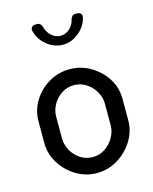

<svg xmlns="http://www.w3.org/2000/svg" viewBox="-110 -790 697 872"><g transform="rotate(-15 238.5 -354.0)"><path d="M238 8Q185 8 140 -19.5Q95 -47 68 -91Q41 -135 41 -186V-288Q41 -339 67.5 -382.5Q94 -426 139 -453Q184 -480 238 -480Q291 -480 336 -453.5Q381 -427 408.5 -384Q436 -341 436 -288V-186Q436 -136 408.5 -91.5Q381 -47 336 -19.5Q291 8 238 8ZM238 -67Q270 -67 295.5 -84Q321 -101 337 -128.5Q353 -156 353 -186V-288Q353 -317 337.5 -344Q322 -371 296 -388Q270 -405 238 -405Q206 -405 180 -388Q154 -371 139 -344Q124 -317 124 -288V-186Q124 -156 139 -128.5Q154 -101 180 -84Q206 -67 238 -67ZM239 -595Q198 -595 163.5 -623.5Q129 -652 120 -693Q118 -703 124 -709.5Q130 -716 140 -716H150Q159 -716 164 -710.5Q169 -705 172 -696Q178 -671 197 -654Q216 -637 239 -637Q263 -637 282 -654Q301 -671 306 -696Q309 -705 314 -710.5Q319 -716 328 -716H337Q348 -716 354 -709.5Q360 -703 358 -692Q349 -652 314.5 -623.5Q280 -595 239 -595Z"/></g></svg>

Font: Dosis Medium
Style: Regular
Weight: 500
Designer: EdgarTolentino, PabloImpallari, IginoMarini
Foundry: EdgarTolentino, PabloImpallari, IginoMarini
Version: Version 3.001; ttfautohint (v1.8.2)